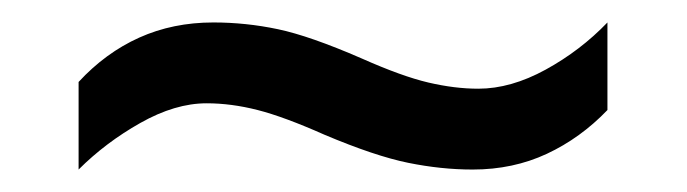

<svg xmlns="http://www.w3.org/2000/svg" viewBox="-20 -505 612 171"><path d="M269 -385Q233 -401 209.5 -407Q186 -413 164 -413Q136 -413 105 -395.5Q74 -378 50 -354V-432Q74 -458 104 -471.5Q134 -485 170 -485Q199 -485 227.5 -479Q256 -473 302 -453Q338 -437 361.5 -431.5Q385 -426 406 -426Q435 -426 466 -443Q497 -460 521 -485V-407Q497 -382 467 -368Q437 -354 401 -354Q373 -354 343.5 -360Q314 -366 269 -385Z"/></svg>

Font: Noto Sans Telugu UI
Style: Regular
Weight: 400
Designer: Jelle Bosma - Monotype Design Team
Foundry: Monotype Imaging Inc.
Version: Version 2.006